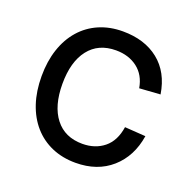

<svg xmlns="http://www.w3.org/2000/svg" viewBox="-104 -645 759 761"><g transform="rotate(20 276.0 -265.0)"><path d="M290 12Q235 12 190 -7.5Q145 -27 113 -63.5Q81 -100 64 -151Q47 -202 47 -265Q47 -328 64 -379Q81 -430 113 -466.5Q145 -503 190 -522.5Q235 -542 290 -542Q382 -542 441.5 -494.5Q501 -447 515 -358L427 -352Q418 -405 381 -433.5Q344 -462 290 -462Q216 -462 175.5 -410Q135 -358 135 -265Q135 -172 175.5 -120Q216 -68 290 -68Q344 -68 381 -98Q418 -128 427 -188L515 -182Q501 -93 441.5 -40.5Q382 12 290 12Z"/></g></svg>

Font: Geist
Style: Regular
Weight: 400
Designer: Basement.studio, Andrés Briganti, Mateo Zaragoza
Foundry: Basement.studio, Vercel, Andrés Briganti, Guido Ferreyra, Mateo Zaragoza
Version: Version 1.401